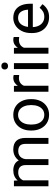

<svg xmlns="http://www.w3.org/2000/svg" viewBox="1064 -1826 770 2939"><g transform="rotate(-90 1449.5 -356.0)"><path d="M808.6 -347.2V0H717.3V-348.1Q717.3 -411.1 688.7 -436.8Q660.2 -462.4 605 -462.4Q569.8 -462.4 543.5 -447.5Q517.1 -432.6 502.2 -407.2Q487.3 -381.8 483.9 -350.1V0H392.6V-347.7Q392.6 -462.4 279.8 -462.4Q234.4 -462.4 204.6 -442.6Q174.8 -422.9 159.2 -387.7V0H67.9V-528.3H154.3L157.2 -471.2Q184.6 -503.4 223.6 -520.8Q262.7 -538.1 313 -538.1Q365.2 -538.1 404.5 -517.3Q443.8 -496.6 463.9 -454.1Q491.2 -493.2 533.9 -515.6Q576.7 -538.1 631.8 -538.1Q718.8 -538.1 763.7 -491.7Q808.6 -445.3 808.6 -347.2Z M1161.1 -538.1Q1234.4 -538.1 1289.1 -503.2Q1343.8 -468.3 1373 -407.2Q1402.3 -346.2 1402.3 -269.5V-258.3Q1402.3 -181.6 1373 -120.8Q1343.8 -60.1 1289.3 -25.1Q1234.9 9.8 1162.1 9.8Q1089.4 9.8 1034.9 -25.1Q980.5 -60.1 950.9 -120.8Q921.4 -181.6 921.4 -258.3V-269.5Q921.4 -346.2 950.7 -407.2Q980 -468.3 1034.4 -503.2Q1088.9 -538.1 1161.1 -538.1ZM1162.1 -63.5Q1210 -63.5 1243.7 -89.6Q1277.3 -115.7 1294.2 -160.2Q1311 -204.6 1311 -258.3V-269.5Q1311 -323.2 1293.9 -367.7Q1276.9 -412.1 1243.2 -438.5Q1209.5 -464.8 1161.1 -464.8Q1113.3 -464.8 1079.8 -438.5Q1046.4 -412.1 1029.5 -367.7Q1012.7 -323.2 1012.7 -269.5V-258.3Q1012.7 -204.6 1029.5 -160.2Q1046.4 -115.7 1080.1 -89.6Q1113.8 -63.5 1162.1 -63.5Z M1771.5 -531.2V-447.8Q1750.5 -451.7 1727.1 -451.7Q1682.1 -451.7 1652.1 -431.6Q1622.1 -411.6 1606.9 -375.5V0H1515.6V-528.3H1604.5L1606.4 -468.3Q1627 -501.5 1658.2 -519.8Q1689.5 -538.1 1731.4 -538.1Q1740.2 -538.1 1753.4 -535.9Q1766.6 -533.7 1771.5 -531.2Z M1962.9 -668.9Q1962.9 -647 1948.5 -632.6Q1934.1 -618.2 1908.7 -618.2Q1883.3 -618.2 1869.4 -632.6Q1855.5 -647 1855.5 -668.9Q1855.5 -691.4 1869.4 -706.1Q1883.3 -720.7 1908.7 -720.7Q1934.1 -720.7 1948.5 -706.1Q1962.9 -691.4 1962.9 -668.9ZM1862.3 0V-528.3H1953.6V0Z M2353.5 -531.2V-447.8Q2332.5 -451.7 2309.1 -451.7Q2264.2 -451.7 2234.1 -431.6Q2204.1 -411.6 2189 -375.5V0H2097.7V-528.3H2186.5L2188.5 -468.3Q2209 -501.5 2240.2 -519.8Q2271.5 -538.1 2313.5 -538.1Q2322.3 -538.1 2335.4 -535.9Q2348.6 -533.7 2353.5 -531.2Z M2862.3 -239.3H2504.9Q2506.3 -189.9 2525.4 -149.9Q2544.4 -109.9 2579.3 -86.7Q2614.3 -63.5 2661.1 -63.5Q2707 -63.5 2740.5 -82Q2773.9 -100.6 2800.3 -135.3L2855.5 -92.3Q2826.2 -47.4 2777.3 -18.8Q2728.5 9.8 2656.2 9.8Q2584 9.8 2528.8 -22.9Q2473.6 -55.7 2443.6 -113.8Q2413.6 -171.9 2413.6 -245.6V-266.6Q2413.6 -349.1 2445.8 -410.9Q2478 -472.7 2531 -505.4Q2584 -538.1 2644.5 -538.1Q2718.3 -538.1 2766.8 -505.1Q2815.4 -472.2 2838.9 -414.1Q2862.3 -356 2862.3 -279.8ZM2771 -319.3Q2767.1 -381.3 2737.5 -423.1Q2708 -464.8 2644.5 -464.8Q2589.8 -464.8 2553.5 -425Q2517.1 -385.3 2507.8 -312.5H2771Z"/></g></svg>

Font: Heebo
Style: Regular
Weight: 400
Designer: Oded Ezer
Foundry: Meir Sadan
Version: Version 2.001; ttfautohint (v1.5.14-ce02) -l 8 -r 50 -G 200 